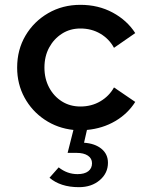

<svg xmlns="http://www.w3.org/2000/svg" viewBox="-20 -529 640 795"><path d="M307 246Q268 246 237.5 236Q207 226 185 207L223 164Q258 192 301 192Q330 192 345.5 180Q361 168 361 147Q361 127 344 115.5Q327 104 297 104H260L284 9Q218 2 165 -33.5Q112 -69 81.5 -125Q51 -181 51 -249Q51 -323 85.5 -381.5Q120 -440 179.5 -474.5Q239 -509 313 -509Q387 -509 446.5 -477Q506 -445 540 -392L452 -331Q432 -368 395.5 -389.5Q359 -411 313 -411Q270 -411 236.5 -389.5Q203 -368 183.5 -332Q164 -296 164 -249Q164 -203 183.5 -166.5Q203 -130 236.5 -109Q270 -88 313 -88Q359 -88 395.5 -109.5Q432 -131 452 -167L540 -107Q509 -58 457 -27.5Q405 3 340 9L328 62Q373 65 400 87Q427 109 427 145Q427 188 393 217Q359 246 307 246Z"/></svg>

Font: Red Hat Mono SemiBold
Style: Regular
Weight: 600
Monospace: yes
Designer: Pentagram, MCKL
Foundry: Pentagram, MCKL
Version: Version 1.023